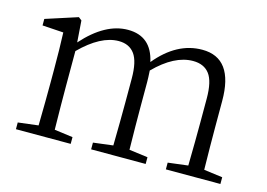

<svg xmlns="http://www.w3.org/2000/svg" viewBox="-76 -666 1121 807"><g transform="rotate(15 484.5 -262.5)"><path d="M852.5 -40 933.6 -29.3V0H696.3V-29.3L783.2 -40Q785.2 -149.4 785.2 -226.6V-332Q785.2 -406.2 761.2 -438Q737.3 -469.7 689.5 -469.7Q608.4 -469.7 523.4 -383.8Q525.4 -352.5 525.4 -333V-226.6Q525.4 -149.4 527.3 -40L608.4 -29.3V0H371.1V-29.3L457 -40Q459 -149.4 459 -226.6V-331.1Q459 -405.3 435.5 -437.5Q412.1 -469.7 366.2 -469.7Q288.1 -469.7 200.2 -381.8V-226.6Q200.2 -149.4 202.1 -40L282.2 -29.3V0H43.9V-29.3L131.8 -40Q133.8 -149.4 133.8 -226.6V-281.2Q133.8 -374 130.9 -444.3L39.1 -450.2V-478.5L177.7 -523.4L191.4 -512.7L198.2 -418.9Q293 -525.4 391.6 -525.4Q493.2 -525.4 516.6 -418.9Q604.5 -525.4 714.8 -525.4Q850.6 -525.4 850.6 -338.9V-226.6Q850.6 -149.4 852.5 -40Z"/></g></svg>

Font: Bpmf Zihi Serif Light
Style: Light
Weight: 300
Foundry: But Ko
Version: Version 1.320